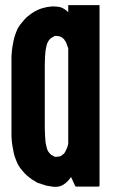

<svg xmlns="http://www.w3.org/2000/svg" viewBox="-20 -721 480 743"><path d="M244.1 -701.2Q284.2 -701.2 365.2 -701.2Q365.2 -613.3 365.2 -438.5Q365.2 -293.9 365.2 -3.9Q365.2 -2 364.3 0Q362.3 1 360.4 1Q332 1 275.4 1Q273.4 1 272.5 0Q271.5 0 270.5 -2Q265.6 -13.7 254.9 -36.1Q242.2 -17.6 227.5 -7.8Q212.9 2 196.3 2Q189.5 2 185.5 2Q181.6 1 177.7 0Q175.8 0 173.8 0Q171.9 -1 168.9 -1Q159.2 -2 149.4 -5.9Q138.7 -8.8 127.9 -12.7Q122.1 -14.6 117.2 -18.6Q111.3 -22.5 105.5 -25.4Q99.6 -29.3 94.7 -33.2Q89.8 -37.1 84 -42Q75.2 -49.8 66.4 -60.5Q56.6 -71.3 48.8 -85.9Q42 -100.6 38.1 -112.3Q33.2 -125 28.3 -155.3Q25.4 -171.9 24.4 -192.4Q24.4 -212.9 24.4 -236.3Q24.4 -237.3 24.4 -239.3Q24.4 -239.3 24.4 -240.2Q24.4 -240.2 24.4 -240.2Q24.4 -266.6 24.4 -320.3Q24.4 -364.3 24.4 -454.1Q24.4 -455.1 24.4 -455.1Q24.4 -455.1 24.4 -455.1Q24.4 -456.1 24.4 -460Q24.4 -483.4 24.4 -502.9Q25.4 -523.4 28.3 -541Q33.2 -571.3 38.1 -584Q42 -596.7 48.8 -611.3Q56.6 -625 66.4 -635.7Q75.2 -646.5 84 -655.3Q93.8 -663.1 103.5 -669.9Q114.3 -676.8 124 -681.6Q133.8 -686.5 144.5 -689.5Q155.3 -692.4 165 -694.3Q166 -694.3 167 -694.3Q176.8 -695.3 182.6 -696.3Q189.5 -696.3 201.2 -695.3Q213.9 -694.3 224.6 -688.5Q234.4 -683.6 244.1 -673.8Q244.1 -682.6 244.1 -701.2ZM244.1 -167Q244.1 -288.1 244.1 -530.3Q244.1 -531.2 244.1 -534.2Q243.2 -537.1 242.2 -539.1Q240.2 -545.9 237.3 -552.7Q235.4 -559.6 231.4 -563.5Q228.5 -569.3 224.6 -572.3Q220.7 -575.2 216.8 -578.1Q211.9 -580.1 207 -581.1Q203.1 -582 198.2 -582Q193.4 -582 192.4 -582Q190.4 -581.1 188.5 -580.1Q187.5 -579.1 186.5 -578.1Q184.6 -577.1 183.6 -577.1Q177.7 -574.2 173.8 -570.3Q168.9 -565.4 166 -559.6Q162.1 -553.7 160.2 -544.9Q158.2 -536.1 156.2 -525.4Q155.3 -515.6 154.3 -501Q153.3 -487.3 153.3 -470.7Q153.3 -389.6 153.3 -226.6Q153.3 -210 154.3 -196.3Q155.3 -181.6 156.2 -170.9Q158.2 -159.2 160.2 -151.4Q162.1 -142.6 166 -135.7Q169.9 -129.9 173.8 -126Q177.7 -121.1 183.6 -119.1Q184.6 -118.2 186.5 -117.2Q187.5 -116.2 188.5 -116.2Q190.4 -115.2 191.4 -114.3Q193.4 -114.3 198.2 -114.3Q203.1 -114.3 207 -115.2Q211.9 -115.2 216.8 -118.2Q219.7 -120.1 224.6 -124Q228.5 -127 231.4 -131.8Q234.4 -136.7 237.3 -143.6Q240.2 -149.4 242.2 -157.2Q243.2 -159.2 243.2 -161.1Q243.2 -164.1 244.1 -167Z"/></svg>

Font: Typeface
Style: Regular
Weight: 400
Version: Version 1.0